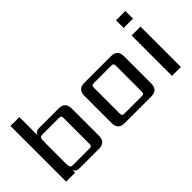

<svg xmlns="http://www.w3.org/2000/svg" viewBox="-37 -1151 1631 1631"><g transform="rotate(-45 778.5 -335.0)"><path d="M452 -90V-395Q452 -414 446 -420Q440 -426 421 -426H227Q209 -426 201 -418.5Q193 -411 193 -392V-359H192V-117H193V-93Q193 -74 201 -66.5Q209 -59 227 -59H421Q440 -59 446 -64.5Q452 -70 452 -90ZM248 -485H479Q558 -485 558 -406V-79Q558 0 479 0H248Q203 0 192 -33V0H85V-669H192V-452Q203 -485 248 -485Z M1080 -90V-395Q1080 -414 1074 -420Q1068 -426 1049 -426H847Q828 -426 822 -420Q816 -414 816 -395V-90Q816 -70 822 -64.5Q828 -59 847 -59H1049Q1068 -59 1074 -64.5Q1080 -70 1080 -90ZM789 -485H1107Q1186 -485 1186 -406V-79Q1186 0 1107 0H789Q710 0 710 -79V-406Q710 -485 789 -485Z M1463 0H1356V-485H1463ZM1354 -578V-670H1466V-578Z"/></g></svg>

Font: Sarpanch Medium
Style: Regular
Weight: 500
Designer: Manushi Parikh (Devanagari and Latin), Jyotish Sonowal (Devanagari)
Foundry: Indian Type Foundry
Version: Version 2.004;PS 1.0;hotconv 1.0.78;makeotf.lib2.5.61930; tt